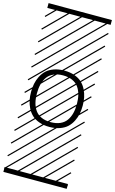

<svg xmlns="http://www.w3.org/2000/svg" viewBox="-201 -1040 933 1553"><g transform="rotate(15 265.5 -263.5)"><path d="M475.1 -308.6Q481.4 -276.4 481.4 -240.2Q481.4 -204.1 475.1 -171.9Q468.8 -139.6 453.1 -108.4Q437.5 -77.1 413.6 -54.4Q389.6 -31.7 351.6 -18.1Q313.5 -4.4 265.1 -4.4Q216.8 -4.4 178.7 -18.1Q140.6 -31.7 116.7 -54.4Q92.8 -77.1 77.1 -108.4Q61.5 -139.6 55.2 -171.9Q48.8 -204.1 48.8 -240.2Q48.8 -276.4 55.2 -308.6Q61.5 -340.8 77.1 -372.1Q92.8 -403.3 116.7 -426Q140.6 -448.7 178.7 -462.4Q216.8 -476.1 265.1 -476.1Q313.5 -476.1 351.6 -462.4Q389.6 -448.7 413.6 -426Q437.5 -403.3 453.1 -372.1Q468.8 -340.8 475.1 -308.6ZM423.8 -162.8Q432.6 -197.3 432.6 -240.2Q432.6 -283.2 423.8 -317.6Q415 -352.1 396 -379.2Q377 -406.2 343.8 -421.1Q310.5 -436 265.1 -436Q219.7 -436 186.5 -421.1Q153.3 -406.2 134.3 -379.2Q115.2 -352.1 106.4 -317.6Q97.7 -283.2 97.7 -240.2Q97.7 -197.3 106.4 -162.8Q115.2 -128.4 134.3 -101.3Q153.3 -74.2 186.5 -59.3Q219.7 -44.4 265.1 -44.4Q310.5 -44.4 343.8 -59.3Q377 -74.2 396 -101.3Q415 -128.4 423.8 -162.8ZM0 402.8H530.3V442.9H0ZM0 -970.2H530.3V-930.2H0ZM526.9 410.6 533.7 417.5 525.4 425.8 518.6 418.9ZM526.9 304.7 533.7 311.5 419.4 425.8 412.6 418.9ZM526.9 198.7 533.7 205.6 313.5 425.8 306.6 418.9ZM526.9 92.3 533.7 99.1 207.5 425.8 200.7 418.9ZM526.9 -13.2 533.7 -6.3 101.6 425.8 94.7 418.9ZM526.9 -119.1 533.7 -112.3 3.4 418 -3.4 411.1ZM526.9 -225.6 533.7 -218.8 3.4 311.5 -3.4 304.7ZM526.9 -331.5 533.7 -324.7 3.4 205.6 -3.4 198.7ZM526.9 -438 533.7 -431.2 3.4 99.1 -3.4 92.3ZM526.9 -543.5 533.7 -536.6 3.4 -6.3 -3.4 -13.2ZM526.9 -649.4 533.7 -642.6 3.4 -112.3 -3.4 -119.1ZM526.9 -755.9 533.7 -749 3.4 -218.8 -3.4 -225.6ZM526.9 -861.8 533.7 -855 3.4 -324.7 -3.4 -331.5ZM516.6 -958 523.4 -951.2 3.4 -431.2 -3.4 -438ZM411.1 -958 418 -951.2 3.4 -536.6 -3.4 -543.5ZM305.2 -958 312 -951.2 3.4 -642.6 -3.4 -649.4ZM198.7 -958 205.6 -951.2 3.4 -749 -3.4 -755.9ZM92.3 -958 99.1 -951.2 3.4 -855 -3.4 -861.8Z"/></g></svg>

Font: AzarMehrMSRS3
Style: Regular
Weight: 1
Designer: Amin Abedi
Version: Version 1.00